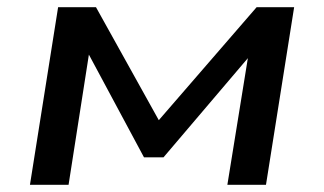

<svg xmlns="http://www.w3.org/2000/svg" viewBox="-20 -512 897 532"><path d="M63 0 141 -492H246L420 -179L691 -492H795L717 0H610L671 -377H689L433 -76H379L217 -378H229L170 0Z"/></svg>

Font: Nunito Sans 10pt Expanded SemiBold
Style: Italic
Weight: 600
Width: 7
Italic angle: -9°
Designer: Vernon Adams
Foundry: Vernon Adams
Version: Version 3.101;gftools[0.9.27]